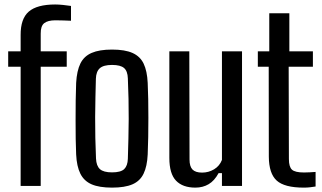

<svg xmlns="http://www.w3.org/2000/svg" viewBox="-20 -829 1436 856"><path d="M72 0V-531.5H16.5V-600H72V-672.5Q71.5 -745.5 108.2 -777.2Q145 -809 226 -809Q241 -809 260.8 -807Q280.5 -805 296.5 -802.5V-736.5Q281.5 -737 264 -737.8Q246.5 -738.5 227 -738.5Q193.5 -738.5 177.2 -725.8Q161 -713 161.5 -679V-600H277.5V-531.5H161.5V0Z M479.5 7.5Q422.5 7.5 388.5 -7.2Q354.5 -22 338.2 -54.8Q322 -87.5 319.5 -140.5Q318 -169.5 317.5 -209.8Q317 -250 317 -294.2Q317 -338.5 317.5 -381.5Q318 -424.5 319.5 -459.5Q322.5 -513.5 338.5 -546Q354.5 -578.5 388.8 -593.2Q423 -608 479.5 -608Q537 -608 571 -592.8Q605 -577.5 620.5 -545Q636 -512.5 638.5 -459.5Q640 -427.5 640.8 -387Q641.5 -346.5 641.5 -303.2Q641.5 -260 640.8 -218Q640 -176 638.5 -140.5Q636 -87.5 620.2 -54.8Q604.5 -22 570.5 -7.2Q536.5 7.5 479.5 7.5ZM479.5 -60.5Q518.5 -60.5 533.8 -75.2Q549 -90 550 -121Q551.5 -166.5 552.5 -210.8Q553.5 -255 553.8 -299.2Q554 -343.5 553 -388.2Q552 -433 550 -479.5Q549 -512 533 -525.8Q517 -539.5 479.5 -539.5Q441.5 -539.5 425 -524.8Q408.5 -510 407.5 -478Q406.5 -439.5 405.5 -396Q404.5 -352.5 404.2 -306.8Q404 -261 405 -214.5Q406 -168 408 -122.5Q409.5 -89.5 425.5 -75Q441.5 -60.5 479.5 -60.5Z M851 7.5Q794.5 7.5 764.8 -23.5Q735 -54.5 735 -125V-600H824L825 -117.5Q825 -87 838.2 -73.2Q851.5 -59.5 881 -59.5Q910 -59.5 934.5 -74.2Q959 -89 969.5 -116V-600H1059V0H969.5V-57H954.5Q936 -23 910.2 -7.8Q884.5 7.5 851 7.5Z M1334.5 7.5Q1248.5 7.5 1213.8 -23.8Q1179 -55 1178.5 -130.5L1178 -531.5H1129.5V-600H1180.5V-770H1270V-600H1375V-531.5H1267L1268 -120Q1268 -85 1281.8 -72.5Q1295.5 -60 1335.5 -60Q1350.5 -60 1361.5 -60.8Q1372.5 -61.5 1387 -62.5V2.5Q1375 4.5 1362 6Q1349 7.5 1334.5 7.5Z"/></svg>

Font: Big Shoulders Text Thin Medium
Style: Regular
Weight: 500
Version: Version 2.002